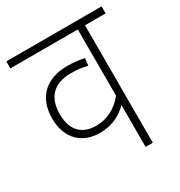

<svg xmlns="http://www.w3.org/2000/svg" viewBox="-151 -727 778 831"><g transform="rotate(-30 238.0 -311.0)"><path d="M476 -587V-622H0V-587H337V-256C300 -211 255 -186 198 -186C134 -186 86 -221 86 -308C86 -395 134 -438 215 -438C252 -438 276 -434 298 -428L302 -464C281 -469 252 -473 217 -473C114 -473 48 -415 48 -308C48 -205 112 -151 196 -151C263 -151 307 -179 337 -209V0H373V-587Z"/></g></svg>

Font: Noto Sans SemiCondensed ExtraLight
Style: Italic
Weight: 200
Width: 4
Italic angle: -12°
Designer: Monotype Design Team
Foundry: Monotype Imaging Inc.
Version: Version 2.013